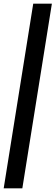

<svg xmlns="http://www.w3.org/2000/svg" viewBox="-42 -810 301 1040"><path d="M239 -790 79 210H-22L138 -790Z"/></svg>

Font: Georama SemiBold
Style: Italic
Weight: 600
Italic angle: -9°
Designer: Jean-Baptiste Levee
Foundry: Production Type
Version: Version 1.000